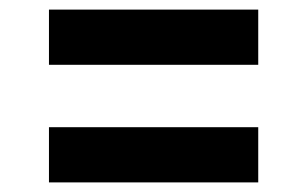

<svg xmlns="http://www.w3.org/2000/svg" viewBox="-20 -530 640 400"><path d="M82 -395V-510H518V-395ZM82 -150V-265H518V-150Z"/></svg>

Font: NKDuy Mono
Style: Bold
Weight: 700
Monospace: yes
Designer: NKDuy
Foundry: NKDuy
Version: Version 2.251; ttfautohint (v1.8.4.7-5d5b)